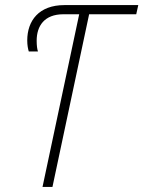

<svg xmlns="http://www.w3.org/2000/svg" viewBox="-20 -734 563 754"><path d="M147 0H186L330 -678H515L523 -714H233C133 -714 87 -653 87 -575C87 -556 90 -542 93 -532H129C126 -541 124 -555 124 -574C124 -632 154 -678 229 -678H291Z"/></svg>

Font: Noto Sans SemiCondensed ExtraLight
Style: Italic
Weight: 200
Width: 4
Italic angle: -12°
Designer: Monotype Design Team
Foundry: Monotype Imaging Inc.
Version: Version 2.013